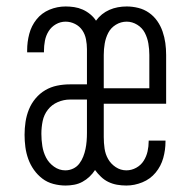

<svg xmlns="http://www.w3.org/2000/svg" viewBox="-20 -562 590 594"><path d="M183 12Q164 12 145 7Q126 2 111 -9.5Q96 -21 85 -36.5Q74 -52 67.5 -70Q61 -88 58.5 -107Q56 -126 56 -145Q56 -165 59 -185Q62 -205 69.5 -223.5Q77 -242 90 -257.5Q103 -273 120 -283Q137 -293 156.5 -297Q176 -301 196 -301H249V-410Q249 -425 246 -440.5Q243 -456 234.5 -468.5Q226 -481 212 -488Q198 -495 183 -495Q167 -495 153 -487Q139 -479 130.5 -465.5Q122 -452 119 -436Q116 -420 116 -405V-400H64V-407Q64 -432 70.5 -457Q77 -482 93 -502Q109 -522 133 -532Q157 -542 183 -542Q196 -542 209.5 -540Q223 -538 235.5 -532.5Q248 -527 259 -518Q270 -509 277 -498Q285 -509 295.5 -517.5Q306 -526 318.5 -531.5Q331 -537 344.5 -539.5Q358 -542 372 -542Q390 -542 408 -537.5Q426 -533 441 -522.5Q456 -512 466.5 -497Q477 -482 483 -464.5Q489 -447 491.5 -429Q494 -411 494 -392V-241H301V-138Q301 -120 303.5 -102.5Q306 -85 314.5 -70Q323 -55 338 -45Q353 -35 371 -35Q387 -35 401.5 -43Q416 -51 424.5 -64.5Q433 -78 436.5 -93.5Q440 -109 440 -125V-127H492V-124Q492 -98 485 -73Q478 -48 461.5 -28Q445 -8 420.5 2Q396 12 371 12Q356 12 342 9.5Q328 7 315.5 1Q303 -5 292.5 -15Q282 -25 274 -36Q267 -25 257 -15.5Q247 -6 235 0.5Q223 7 209.5 9.5Q196 12 183 12ZM301 -289H442V-392Q442 -410 439 -427.5Q436 -445 428 -460.5Q420 -476 404.5 -485.5Q389 -495 372 -495Q354 -495 338.5 -485.5Q323 -476 315 -460.5Q307 -445 304 -427.5Q301 -410 301 -392ZM182 -35Q195 -35 206.5 -40.5Q218 -46 225.5 -56Q233 -66 237.5 -77.5Q242 -89 244.5 -101Q247 -113 248 -125.5Q249 -138 249 -151V-254H196Q177 -254 158.5 -246Q140 -238 128 -222.5Q116 -207 112 -187.5Q108 -168 108 -148Q108 -129 111 -110Q114 -91 122.5 -74.5Q131 -58 147 -46.5Q163 -35 182 -35Z"/></svg>

Font: Lode Dark Term
Style: Regular
Weight: 400
Monospace: yes
Designer: Belleve Invis
Foundry: Belleve Invis
Version: Version 29.2.0